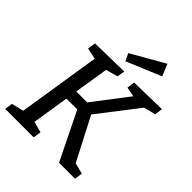

<svg xmlns="http://www.w3.org/2000/svg" viewBox="-252 -1071 1215 1215"><g transform="rotate(45 355.0 -464.0)"><path d="M270 -53 262 0H7L15 -53L96 -72L183 -625L108 -641L116 -695L373 -700L364 -648L284 -626L247 -396H345L524 -630L459 -642L466 -695L710 -700L702 -647L623 -627L417 -360L566 -72L640 -53L632 0H489L332 -320H235L196 -73ZM332 -751 308 -800 531 -928 564 -848Z"/></g></svg>

Font: Bitter Medium
Style: Italic
Weight: 500
Italic angle: -9°
Designer: Sol Matas, and Bitter project Authors
Foundry: Sol Matas
Version: Version 2.001